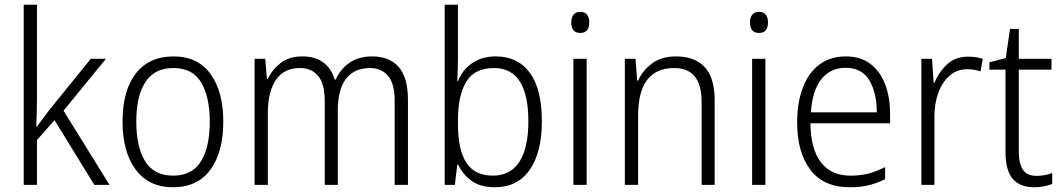

<svg xmlns="http://www.w3.org/2000/svg" viewBox="-20 -780 4480 810"><path d="M136 -373Q136 -342 135 -309.5Q134 -277 133 -245H135Q147 -261 160 -278.5Q173 -296 185 -312L363 -532H427L248 -313L442 0H378L210 -273L136 -189V0H80V-760H136Z M922 -267Q922 -139 868 -64.5Q814 10 709 10Q608 10 552.5 -64.5Q497 -139 497 -267Q497 -398 553 -470Q609 -542 712 -542Q815 -542 868.5 -467.5Q922 -393 922 -267ZM555 -267Q555 -160 592.5 -99.5Q630 -39 710 -39Q790 -39 827.5 -99Q865 -159 865 -267Q865 -370 829 -431.5Q793 -493 711 -493Q632 -493 593.5 -434Q555 -375 555 -267Z M1551 -542Q1622 -542 1661.5 -498Q1701 -454 1701 -359V0H1645V-355Q1645 -427 1617 -460Q1589 -493 1541 -493Q1475 -493 1440 -448Q1405 -403 1405 -313V0H1350V-352Q1350 -427 1322 -460Q1294 -493 1246 -493Q1178 -493 1144 -443Q1110 -393 1110 -304V0H1054V-532H1099L1106 -447H1110Q1128 -486 1163.5 -514Q1199 -542 1256 -542Q1310 -542 1344.5 -516Q1379 -490 1392 -444H1396Q1417 -490 1455.5 -516Q1494 -542 1551 -542Z M1912 -536Q1912 -512 1911 -484.5Q1910 -457 1909 -438H1912Q1930 -484 1971 -513Q2012 -542 2072 -542Q2165 -542 2215.5 -472.5Q2266 -403 2266 -268Q2266 -138 2215 -64Q2164 10 2067 10Q2008 10 1970.5 -16.5Q1933 -43 1913 -85H1909L1899 0H1856V-760H1912ZM2064 -493Q1982 -493 1947 -435Q1912 -377 1912 -274V-256Q1912 -148 1947.5 -93.5Q1983 -39 2059 -39Q2133 -39 2171 -97Q2209 -155 2209 -268Q2209 -493 2064 -493Z M2428 -730Q2447 -730 2456.5 -718Q2466 -706 2466 -686Q2466 -641 2428 -641Q2390 -641 2390 -686Q2390 -706 2399.5 -718Q2409 -730 2428 -730ZM2455 -532V0H2399V-532Z M2832 -542Q2911 -542 2953 -497Q2995 -452 2995 -356V0H2940V-349Q2940 -423 2910.5 -458Q2881 -493 2824 -493Q2672 -493 2672 -292V0H2616V-532H2661L2668 -440H2672Q2691 -483 2731 -512.5Q2771 -542 2832 -542Z M3182 -730Q3201 -730 3210.5 -718Q3220 -706 3220 -686Q3220 -641 3182 -641Q3144 -641 3144 -686Q3144 -706 3153.5 -718Q3163 -730 3182 -730ZM3209 -532V0H3153V-532Z M3549 -542Q3611 -542 3652.5 -510Q3694 -478 3714.5 -423.5Q3735 -369 3735 -300V-260H3399Q3400 -152 3443 -95.5Q3486 -39 3568 -39Q3609 -39 3642.5 -47.5Q3676 -56 3714 -75V-24Q3680 -7 3644.5 1.5Q3609 10 3565 10Q3454 10 3398.5 -64Q3343 -138 3343 -263Q3343 -346 3366.5 -409Q3390 -472 3436 -507Q3482 -542 3549 -542ZM3548 -494Q3484 -494 3445.5 -446.5Q3407 -399 3401 -306H3679Q3679 -388 3647.5 -441Q3616 -494 3548 -494Z M4064 -541Q4098 -541 4126 -532L4117 -479Q4104 -483 4090 -485.5Q4076 -488 4061 -488Q4018 -488 3987 -461.5Q3956 -435 3939 -389.5Q3922 -344 3922 -287V0H3867V-532H3912L3919 -430H3922Q3940 -475 3975 -508Q4010 -541 4064 -541Z M4353 -38Q4371 -38 4388.5 -41.5Q4406 -45 4419 -50V-4Q4404 2 4385 6Q4366 10 4343 10Q4283 10 4252.5 -25.5Q4222 -61 4222 -139V-486H4154V-517L4223 -535L4241 -658H4278V-532H4416V-486H4278V-141Q4278 -90 4295.5 -64Q4313 -38 4353 -38Z"/></svg>

Font: Noto Sans Lao SemiCondensed Light
Style: Regular
Weight: 300
Width: 4
Designer: Monotype Design Team
Foundry: Monotype Imaging Inc.
Version: Version 2.003; ttfautohint (v1.8.4.7-5d5b)